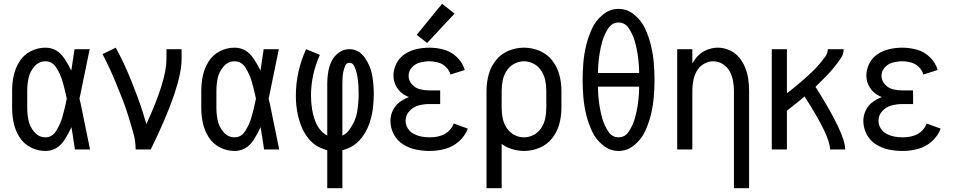

<svg xmlns="http://www.w3.org/2000/svg" viewBox="-20 -790 5040 1015"><path d="M220 8Q179 8 142 -11Q105 -30 83 -65Q61 -100 52.5 -139.5Q44 -179 44 -220V-310Q44 -351 52.5 -390.5Q61 -430 83 -465Q105 -500 142 -519Q179 -538 220 -538Q282 -538 320 -481Q342 -449 357 -417Q360 -437 363 -457L365 -472L367 -482L368 -491Q371 -511 374 -530H454L452 -520L450 -511L446 -491L439 -457L437 -447L436 -442L434 -432L432 -423L430 -413L429 -408L427 -398L425 -389Q415 -337 404 -286L400 -269Q403 -257 406 -244L410 -225L412 -215L417 -191L420 -176Q426 -149 431 -122L433 -112L437 -93L439 -83Q443 -61 448 -39L450 -29L456 0H376Q373 -17 371 -34L369 -44L368 -53L365 -73L362 -92L360 -102L358 -118Q342 -83 320 -49Q282 8 220 8ZM220 -64Q256 -64 277.5 -99Q299 -134 309 -169Q319 -204 327 -240Q330 -254 333 -269L328 -291Q320 -327 310 -361.5Q300 -396 278.5 -431Q257 -466 220 -466Q186 -466 162 -438.5Q138 -411 131 -377.5Q124 -344 124 -310V-220Q124 -186 131 -152.5Q138 -119 162 -91.5Q186 -64 220 -64Z M697 0Q697 -45 684.5 -88.5Q672 -132 659 -174.5Q646 -217 630 -258.5Q614 -300 597 -341.5Q580 -383 561.5 -423.5Q543 -464 522 -504L592 -538Q615 -496 635 -453Q655 -410 673 -365.5Q691 -321 707.5 -276.5Q724 -232 738 -186Q746 -160 754 -134Q860 -365 860 -477V-530H940V-477Q940 -332 777 0Z M1220 8Q1179 8 1142 -11Q1105 -30 1083 -65Q1061 -100 1052.5 -139.5Q1044 -179 1044 -220V-310Q1044 -351 1052.5 -390.5Q1061 -430 1083 -465Q1105 -500 1142 -519Q1179 -538 1220 -538Q1282 -538 1320 -481Q1342 -449 1357 -417Q1360 -437 1363 -457L1365 -472L1367 -482L1368 -491Q1371 -511 1374 -530H1454L1452 -520L1450 -511L1446 -491L1439 -457L1437 -447L1436 -442L1434 -432L1432 -423L1430 -413L1429 -408L1427 -398L1425 -389Q1415 -337 1404 -286L1400 -269Q1403 -257 1406 -244L1410 -225L1412 -215L1417 -191L1420 -176Q1426 -149 1431 -122L1433 -112L1437 -93L1439 -83Q1443 -61 1448 -39L1450 -29L1456 0H1376Q1373 -17 1371 -34L1369 -44L1368 -53L1365 -73L1362 -92L1360 -102L1358 -118Q1342 -83 1320 -49Q1282 8 1220 8ZM1220 -64Q1256 -64 1277.5 -99Q1299 -134 1309 -169Q1319 -204 1327 -240Q1330 -254 1333 -269L1328 -291Q1320 -327 1310 -361.5Q1300 -396 1278.5 -431Q1257 -466 1220 -466Q1186 -466 1162 -438.5Q1138 -411 1131 -377.5Q1124 -344 1124 -310V-220Q1124 -186 1131 -152.5Q1138 -119 1162 -91.5Q1186 -64 1220 -64Z M1710 205V4Q1691 -1 1673 -9Q1636 -26 1610.5 -58Q1585 -90 1571 -127.5Q1557 -165 1550.5 -204.5Q1544 -244 1544 -284Q1544 -410 1598 -530L1671 -500Q1624 -395 1624 -284Q1624 -249 1629.5 -214.5Q1635 -180 1647.5 -147Q1660 -114 1687 -89Q1698 -79 1710 -73V-350Q1710 -380 1715 -409.5Q1720 -439 1733 -466.5Q1746 -494 1771.5 -512Q1797 -530 1827 -530Q1877 -530 1908 -485.5Q1939 -441 1947.5 -392Q1956 -343 1956 -293Q1956 -252 1950.5 -211.5Q1945 -171 1931 -132.5Q1917 -94 1891.5 -61Q1866 -28 1829 -10Q1810 -1 1790 4V205ZM1790 -73Q1812 -83 1829 -107Q1860 -151 1868 -198.5Q1876 -246 1876 -294Q1876 -310 1875 -326V-335Q1874 -351 1872 -367Q1870 -385 1866 -402Q1862 -419 1853.5 -438.5Q1845 -458 1827 -458Q1811 -458 1804.5 -441.5Q1798 -425 1795 -410.5Q1792 -396 1791 -380.5Q1790 -365 1790 -350Z M2251 8Q2214 8 2178 0.5Q2142 -7 2110.5 -27Q2079 -47 2061.5 -80.5Q2044 -114 2044 -151Q2044 -179 2056 -205Q2068 -231 2090.5 -248.5Q2113 -266 2140 -276L2142 -277Q2133 -280 2124 -285Q2095 -300 2077.5 -328.5Q2060 -357 2060 -390Q2060 -424 2076 -455Q2092 -486 2120.5 -504.5Q2149 -523 2182.5 -530.5Q2216 -538 2250 -538Q2290 -538 2328.5 -527Q2367 -516 2396.5 -487Q2426 -458 2437 -420L2361 -396Q2355 -419 2337.5 -436Q2320 -453 2296.5 -459.5Q2273 -466 2250 -466Q2225 -466 2200 -459.5Q2175 -453 2157.5 -433.5Q2140 -414 2140 -389Q2140 -364 2158 -344Q2176 -324 2200.5 -318Q2225 -312 2250 -312H2307V-240H2250Q2221 -240 2193 -232.5Q2165 -225 2144.5 -203Q2124 -181 2124 -152Q2124 -130 2136 -111Q2148 -92 2167.5 -82Q2187 -72 2208 -68Q2229 -64 2251 -64Q2350 -64 2379 -137L2453 -110Q2438 -71 2406 -42.5Q2374 -14 2333.5 -3Q2293 8 2251 8ZM2238 -563 2183 -606 2317 -770 2383 -718Z M2552 205V-310Q2552 -353 2563 -394.5Q2574 -436 2600.5 -470Q2627 -504 2667 -521Q2707 -538 2750 -538Q2793 -538 2833 -521Q2873 -504 2899.5 -470Q2926 -436 2937 -394.5Q2948 -353 2948 -310V-220Q2948 -177 2937 -135.5Q2926 -94 2899.5 -60Q2873 -26 2833 -9Q2793 8 2750 8Q2707 8 2667 -9Q2648 -17 2632 -29V205ZM2750 -64Q2778 -64 2802.5 -77.5Q2827 -91 2842 -114.5Q2857 -138 2862.5 -165Q2868 -192 2868 -220V-310Q2868 -338 2862.5 -365Q2857 -392 2842 -415.5Q2827 -439 2802.5 -452.5Q2778 -466 2750 -466Q2722 -466 2697.5 -452.5Q2673 -439 2658 -415.5Q2643 -392 2637.5 -365Q2632 -338 2632 -310V-220Q2632 -192 2637.5 -165Q2643 -138 2658 -114.5Q2673 -91 2697.5 -77.5Q2722 -64 2750 -64ZM2552 -215V-219Z M3250 8Q3204 8 3166.5 -23Q3129 -54 3109.5 -96.5Q3090 -139 3079 -184Q3068 -229 3064 -275Q3060 -321 3060 -367.5Q3060 -414 3064 -460Q3068 -506 3079 -551Q3090 -596 3109.5 -638.5Q3129 -681 3166.5 -712Q3204 -743 3250 -743Q3296 -743 3333.5 -712Q3371 -681 3390.5 -638.5Q3410 -596 3421 -551Q3432 -506 3436 -460Q3440 -414 3440 -367.5Q3440 -321 3436 -275Q3432 -229 3421 -184Q3410 -139 3390.5 -96.5Q3371 -54 3333.5 -23Q3296 8 3250 8ZM3250 -64Q3285 -64 3305.5 -96.5Q3326 -129 3335.5 -162Q3345 -195 3350.5 -229.5Q3356 -264 3358 -298Q3359 -315 3359 -332H3141Q3141 -315 3142 -298Q3144 -264 3149.5 -229.5Q3155 -195 3164.5 -162Q3174 -129 3194.5 -96.5Q3215 -64 3250 -64ZM3141 -404H3359Q3359 -420 3358 -437Q3356 -471 3350.5 -505.5Q3345 -540 3335.5 -573Q3326 -606 3305.5 -638.5Q3285 -671 3250 -671Q3215 -671 3194.5 -638.5Q3174 -606 3164.5 -573Q3155 -540 3149.5 -505.5Q3144 -471 3142 -437Q3141 -420 3141 -404Z M3860 205V-310Q3860 -337 3855 -363.5Q3850 -390 3837 -413.5Q3824 -437 3800.5 -451.5Q3777 -466 3750 -466Q3723 -466 3699.5 -451.5Q3676 -437 3663 -413.5Q3650 -390 3645 -363.5Q3640 -337 3640 -310V0H3560V-530H3640V-454Q3650 -472 3663 -488Q3684 -512 3713.5 -525Q3743 -538 3775 -538Q3806 -538 3836 -525Q3866 -512 3886.5 -487.5Q3907 -463 3919 -433.5Q3931 -404 3935.5 -373Q3940 -342 3940 -310V205Z M4060 0V-530H4140V-297L4154 -308Q4171 -321 4188 -335Q4205 -349 4221.5 -363.5Q4238 -378 4254 -392.5Q4270 -407 4285.5 -422.5Q4301 -438 4314.5 -454.5Q4328 -471 4342 -489.5Q4356 -508 4356 -530H4440Q4440 -504 4425 -482Q4410 -460 4394 -440Q4378 -420 4361 -401.5Q4344 -383 4326 -365.5Q4308 -348 4291 -331Q4448 -84 4448 0H4368Q4368 -72 4233 -280Q4222 -271 4212 -262Q4192 -246 4172 -230Q4156 -217 4140 -205V0Z M4751 8Q4714 8 4678 0.5Q4642 -7 4610.5 -27Q4579 -47 4561.5 -80.5Q4544 -114 4544 -151Q4544 -179 4556 -205Q4568 -231 4590.5 -248.5Q4613 -266 4640 -276L4642 -277Q4633 -280 4624 -285Q4595 -300 4577.5 -328.5Q4560 -357 4560 -390Q4560 -424 4576 -455Q4592 -486 4620.5 -504.5Q4649 -523 4682.5 -530.5Q4716 -538 4750 -538Q4790 -538 4828.5 -527Q4867 -516 4896.5 -487Q4926 -458 4937 -420L4861 -396Q4855 -419 4837.5 -436Q4820 -453 4796.5 -459.5Q4773 -466 4750 -466Q4725 -466 4700 -459.5Q4675 -453 4657.5 -433.5Q4640 -414 4640 -389Q4640 -364 4658 -344Q4676 -324 4700.5 -318Q4725 -312 4750 -312H4807V-240H4750Q4721 -240 4693 -232.5Q4665 -225 4644.5 -203Q4624 -181 4624 -152Q4624 -130 4636 -111Q4648 -92 4667.5 -82Q4687 -72 4708 -68Q4729 -64 4751 -64Q4850 -64 4879 -137L4953 -110Q4938 -71 4906 -42.5Q4874 -14 4833.5 -3Q4793 8 4751 8Z"/></svg>

Font: Iosevka SS08
Style: Regular
Weight: 400
Monospace: yes
Designer: Belleve Invis
Foundry: Belleve Invis
Version: 2.1.0; ttfautohint (v1.8.2)